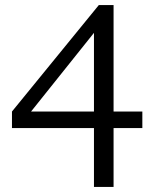

<svg xmlns="http://www.w3.org/2000/svg" viewBox="-20 -697 596 754"><path d="M27 -194V-259L368 -677H426V-259H539V-194H426V37H349V-194ZM102 -259H349V-568Z"/></svg>

Font: Khartiya
Style: Regular
Weight: 500
Version: Version 1.0.1